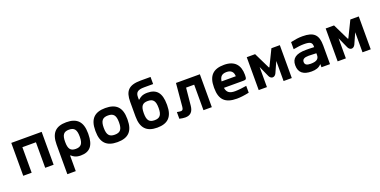

<svg xmlns="http://www.w3.org/2000/svg" viewBox="-17 -1627 5433 2743"><g transform="rotate(-20 2700.0 -255.5)"><path d="M69 0H197V-388H403V0H531V-500H69Z M1147 -244V-256C1147 -431 1068 -509 907 -509C746 -509 669 -431 669 -256V194H797V-43H804C832 -17 868 9 942 9C1077 9 1147 -64 1147 -244ZM797 -248V-252C797 -357 828 -396 907 -396C986 -396 1019 -358 1019 -252V-248C1019 -142 986 -104 907 -104C828 -104 797 -143 797 -248Z M1257 -256V-244C1257 -69 1337 9 1500 9C1665 9 1744 -69 1744 -244V-256C1744 -431 1665 -509 1500 -509C1337 -509 1257 -431 1257 -256ZM1384 -248V-252C1384 -358 1419 -396 1500 -396C1582 -396 1616 -358 1616 -252V-248C1616 -142 1582 -104 1500 -104C1419 -104 1384 -142 1384 -248Z M2346 -244V-256C2346 -436 2276 -509 2139 -509C2064 -509 2028 -483 2001 -457H1993V-495C1993 -564 2022 -597 2124 -597H2261V-705H2111C1927 -705 1866 -634 1866 -469V-248C1866 -73 1943 9 2105 9C2267 9 2346 -69 2346 -244ZM1993 -248V-252C1993 -358 2025 -396 2105 -396C2185 -396 2218 -358 2218 -252V-248C2218 -142 2185 -104 2105 -104C2025 -104 1993 -142 1993 -248Z M2660 -121 2686 -388H2809V0H2936V-500H2573L2541 -146C2537 -109 2525 -97 2503 -97C2489 -97 2466 -100 2443 -105V-3C2469 4 2508 9 2531 9C2610 9 2651 -34 2660 -121Z M3539 -273C3539 -422 3465 -509 3305 -509C3141 -509 3061 -431 3061 -256V-244C3061 -66 3141 9 3316 9C3369 9 3433 1 3502 -14V-118C3460 -110 3375 -100 3329 -100C3245 -100 3204 -127 3193 -200H3489C3531 -200 3539 -209 3539 -273ZM3193 -298C3202 -370 3235 -400 3305 -400C3373 -400 3408 -363 3409 -298Z M3649 -500V0H3774V-305L3847 -142C3872 -89 3928 -89 3954 -142L4027 -305V0H4152V-500H4024L3905 -256C3903 -251 3897 -251 3895 -256L3776 -500Z M4498 -509C4437 -509 4387 -501 4318 -486V-378C4379 -389 4432 -396 4479 -396C4575 -396 4603 -377 4603 -316V-306C4546 -309 4502 -309 4480 -309C4329 -309 4260 -260 4260 -154C4260 -44 4325 9 4451 9C4515 9 4565 -6 4599 -45H4603V0H4733V-284C4733 -445 4671 -509 4498 -509ZM4389 -157C4389 -198 4420 -217 4487 -217C4514 -217 4561 -215 4603 -213V-186C4603 -128 4569 -99 4476 -99C4417 -99 4389 -117 4389 -157Z M4849 -500V0H4974V-305L5047 -142C5072 -89 5128 -89 5154 -142L5227 -305V0H5352V-500H5224L5105 -256C5103 -251 5097 -251 5095 -256L4976 -500Z"/></g></svg>

Font: LT Wave Mono Bold
Style: Regular
Weight: 700
Designer: Daniel Lyons
Version: Version 2.5 (Glyphs App)